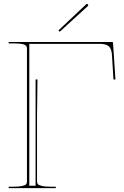

<svg xmlns="http://www.w3.org/2000/svg" viewBox="-20 -978 642 998"><path d="M283.7 -819.8 427.7 -955.6Q431.6 -960 436 -955.6Q440.9 -950.7 437 -946.8L290.5 -813ZM24.9 0V-7.3H44.9Q76.7 -7.3 93.8 -11Q110.8 -14.6 115.5 -19.8Q120.1 -24.9 120.1 -33.7V-727.1Q120.1 -740.2 105.5 -746.3Q90.8 -752.4 44.9 -752.4H24.9V-759.8H562.5Q567.4 -759.8 567.4 -755.4L580.1 -565.4L569.8 -564.5L562 -691.4Q560.1 -724.1 545.9 -737.1Q531.7 -750 498.5 -750H132.3V-12.7H165V-564.9H174.8Q172.4 -415.5 172.4 -375.5V-35.2Q172.4 -26.4 176.5 -21Q180.7 -15.6 198 -11.5Q215.3 -7.3 247.6 -7.3H270V0Z"/></svg>

Font: ZnikomitNo25
Style: Regular
Weight: 100
Designer: gluk
Foundry: gluk
Version: Version 0.56